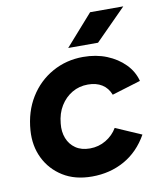

<svg xmlns="http://www.w3.org/2000/svg" viewBox="-81 -766 713 843"><g transform="rotate(-10 275.5 -344.0)"><path d="M262 12Q186 12 132.5 -21.5Q79 -55 52 -110.5Q25 -166 30 -234Q36 -317 74.5 -379.5Q113 -442 175.5 -477Q238 -512 313 -512Q371 -512 418 -493Q465 -474 497.5 -441Q530 -408 541 -365L413 -326Q401 -357 375.5 -373Q350 -389 313 -389Q274 -389 242.5 -370.5Q211 -352 190.5 -319Q170 -286 166 -241Q162 -205 173.5 -175.5Q185 -146 210.5 -128.5Q236 -111 274 -111Q313 -111 345.5 -130.5Q378 -150 396 -181L511 -131Q471 -60 406.5 -24Q342 12 262 12ZM256 -562 378 -700H526L389 -562Z"/></g></svg>

Font: Figtree
Style: Bold Italic
Weight: 700
Italic angle: -9.5°
Foundry: Erik Kennedy
Version: Version 2.001;gftools[0.9.30]